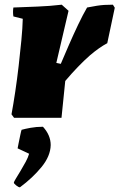

<svg xmlns="http://www.w3.org/2000/svg" viewBox="-20 -502 509 818"><path d="M40 0 29 -15Q37 -58 45 -111.5Q53 -165 59.5 -221.5Q66 -278 71 -330Q76 -382 77 -422L37 -432Q34 -452 37 -470Q88 -472 140 -474Q192 -476 243 -482L272 -456L220 -234L239 -230Q255 -268 274 -311.5Q293 -355 313 -397Q333 -439 351 -470Q377 -475 393 -477.5Q409 -480 424 -481Q439 -482 461 -482L469 -469L437 -318Q420 -309 401.5 -296Q383 -283 363 -266Q338 -244 311.5 -216.5Q285 -189 258 -157L242 0ZM65 296Q59 296 49 288Q39 280 39 276Q39 273 47.5 259Q56 245 67.5 226Q79 207 89.5 187.5Q100 168 104 153L55 130Q56 124 59.5 107Q63 90 66.5 73Q70 56 72 51Q86 47 110.5 42.5Q135 38 163 38Q196 74 196 116Q195 163 157 209.5Q119 256 65 296Z"/></svg>

Font: Labrada Black
Style: Italic
Weight: 900
Italic angle: -7°
Designer: Mercedes Jáuregui
Foundry: Omnibus-Type Team
Version: Version 1.000; ttfautohint (v1.8.4.7-5d5b)